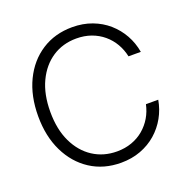

<svg xmlns="http://www.w3.org/2000/svg" viewBox="-132 -862 972 996"><g transform="rotate(-20 354.0 -364.0)"><path d="M370.6 10.3Q274.9 10.3 202.1 -36.9Q129.4 -84 88.4 -168.2Q47.4 -252.4 47.4 -363.3Q47.4 -475.1 88.1 -559.3Q128.9 -643.6 201.9 -690.7Q274.9 -737.8 370.6 -737.8Q429.7 -737.8 479.2 -719.2Q528.8 -700.7 566.7 -667.5Q604.5 -634.3 628.9 -590.6Q653.3 -546.9 662.1 -495.6H594.2Q585.9 -534.2 566.9 -566.9Q547.9 -599.6 518.8 -624Q489.7 -648.4 452.4 -661.9Q415 -675.3 370.6 -675.3Q295.9 -675.3 238.3 -637.5Q180.7 -599.6 147.5 -529.8Q114.3 -460 114.3 -363.3Q114.3 -266.6 147.5 -197Q180.7 -127.4 238.5 -89.8Q296.4 -52.2 370.6 -52.2Q415 -52.2 452.4 -65.7Q489.7 -79.1 518.6 -103.5Q547.4 -127.9 566.7 -160.4Q585.9 -192.9 594.2 -231.4H662.1Q653.3 -180.7 628.9 -137Q604.5 -93.3 566.7 -60.1Q528.8 -26.9 479.2 -8.3Q429.7 10.3 370.6 10.3Z"/></g></svg>

Font: Inter 28pt Light
Style: Regular
Weight: 300
Designer: Rasmus Andersson
Foundry: rsms
Version: Version 4.001;git-66647c0bb